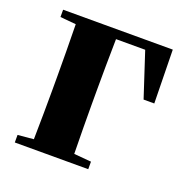

<svg xmlns="http://www.w3.org/2000/svg" viewBox="-103 -644 725 742"><g transform="rotate(20 259.0 -273.0)"><path d="M265 -509Q263 -391 263 -299V-238Q263 -153 265 -37L336 -31V0H34V-31L99 -37Q101 -153 101 -238V-299Q101 -392 99 -510L34 -516V-546H485L489 -326H445L385 -509Z"/></g></svg>

Font: Source Han Serif SC Heavy
Style: Regular
Weight: 900
Designer: Ryoko NISHIZUKA  (kana & ideographs); Frank Grießhammer (Latin, Greek & Cyrillic); Wenlong ZHANG  (bopomofo); Sandoll Co
Foundry: Adobe Systems Incorporated
Version: Version 1.001 October 20, 2017